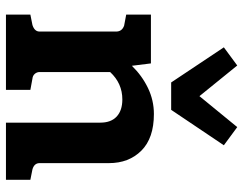

<svg xmlns="http://www.w3.org/2000/svg" viewBox="-106 -711 817 645"><g transform="rotate(90 302.5 -388.5)"><path d="M584 -82V0H392V-317Q392 -353 371.5 -372Q351 -391 314 -391Q260 -391 222 -350V-113Q222 -104 228 -97Q234 -90 244 -89L282 -82V0H29V-82L64 -89Q86 -96 86 -113V-370Q86 -390 66 -397L29 -404V-487H193L201 -423Q234 -457 275.5 -477Q317 -497 363 -497Q444 -497 486 -455Q528 -413 528 -346V-113Q528 -95 549 -89ZM468 -732 349 -555H257L139 -732L200 -777L303 -650L407 -777Z"/></g></svg>

Font: Enriqueta
Style: Bold
Weight: 700
Designer: Viviana Monsalve, Gustavo Ibarra
Foundry: 72Puntos
Version: Version 2.000